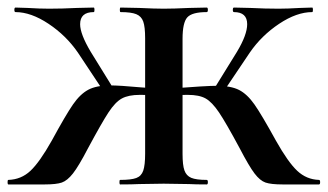

<svg xmlns="http://www.w3.org/2000/svg" viewBox="-21 -488 867 508"><path d="M613 -96Q577 -163 558.5 -190.5Q540 -218 523 -227.5Q506 -237 476 -237Q451 -237 434 -236L433 -254Q526 -261 552 -261Q590 -261 611.5 -250Q633 -239 652 -212Q671 -185 709 -116Q741 -59 765.5 -36Q790 -13 823 -12Q826 -12 826 -6Q826 0 823 0H727Q696 0 681.5 -5Q667 -10 652.5 -29Q638 -48 613 -96ZM297 -12Q326 -12 339.5 -17Q353 -22 358 -36.5Q363 -51 363 -81V-387Q363 -417 358 -431Q353 -445 339.5 -450.5Q326 -456 298 -456Q296 -456 296 -462Q296 -468 298 -468L347 -467Q389 -465 412 -465Q438 -465 480 -467L526 -468Q529 -468 529 -462Q529 -456 526 -456Q487 -456 474.5 -442Q462 -428 462 -385V-81Q462 -51 467 -37Q472 -23 485 -17.5Q498 -12 526 -12Q529 -12 529 -6Q529 0 526 0Q496 0 479 -1L412 -2L347 -1Q329 0 297 0Q295 0 295 -6Q295 -12 297 -12ZM543 -249 606 -351Q633 -396 633 -424Q633 -456 598 -456Q595 -456 595 -462Q595 -468 598 -468L641 -467Q681 -465 716 -465Q739 -465 773 -467L805 -468Q807 -468 807 -462Q807 -456 805 -456Q764 -456 717.5 -425Q671 -394 640 -349L568 -242ZM1 -12Q35 -13 59.5 -36Q84 -59 116 -116Q153 -184 172 -211.5Q191 -239 212.5 -250.5Q234 -262 271 -262Q295 -262 350 -257L392 -254L391 -236Q374 -237 349 -237Q319 -237 301.5 -227.5Q284 -218 266 -190.5Q248 -163 212 -96Q187 -48 172 -29Q157 -10 142.5 -5Q128 0 97 0H1Q-1 0 -1 -6Q-1 -12 1 -12ZM20 -456Q17 -456 17 -462Q17 -468 20 -468L52 -467Q84 -465 109 -465Q143 -465 183 -467L227 -468Q229 -468 229 -462Q229 -456 227 -456Q191 -456 191 -424Q191 -398 219 -351L282 -249L256 -242L185 -349Q154 -394 107.5 -425Q61 -456 20 -456Z"/></svg>

Font: Cormorant SC
Style: Bold
Weight: 700
Designer: Christian Thalmann (Catharsis Fonts)
Foundry: Catharsis Fonts
Version: Version 4.000